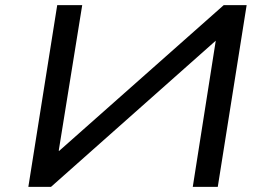

<svg xmlns="http://www.w3.org/2000/svg" viewBox="-20 -725 1033 745"><path d="M90 0 202 -705H299L208 -141L209 -139L848 -705H937L825 0H728L817 -566V-567L178 0Z"/></svg>

Font: Nunito Sans 7pt Expanded
Style: Italic
Weight: 400
Width: 7
Italic angle: -9°
Designer: Vernon Adams
Foundry: Vernon Adams
Version: Version 3.101;gftools[0.9.27]